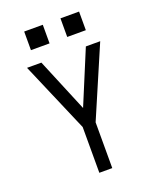

<svg xmlns="http://www.w3.org/2000/svg" viewBox="-169 -1044 938 1144"><g transform="rotate(-20 300.0 -472.0)"><path d="M259 0V-290L68 -735H159L300 -396L441 -735H532L341 -290V0ZM356 -826V-944H474V-826ZM126 -826V-944H244V-826Z"/></g></svg>

Font: Nova
Style: Regular
Weight: 400
Monospace: yes
Designer: Belleve Invis
Foundry: Belleve Invis
Version: Version 24.1.4; ttfautohint (v1.8.4)